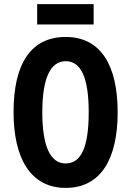

<svg xmlns="http://www.w3.org/2000/svg" viewBox="-20 -905 639 935"><path d="M436 -885H161V-786H436ZM553 -358C553 -585 472 -725 300 -725C134 -725 46 -600 46 -359C46 -134 129 10 300 10C471 10 553 -131 553 -358ZM186 -358C186 -523 225 -607 300 -607C375 -607 412 -526 412 -358C412 -189 375 -109 300 -109C225 -109 186 -193 186 -358Z"/></svg>

Font: Noto Sans Gurmukhi UI ExtraCondensed
Style: Bold
Weight: 700
Width: 2
Designer: Jelle Bosma - Monotype Design Team
Foundry: Monotype Imaging Inc.
Version: Version 2.004